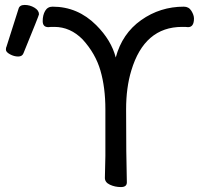

<svg xmlns="http://www.w3.org/2000/svg" viewBox="-20 -743 806 778"><path d="M494 -4Q494 15 470 15Q446 15 425.5 5.5Q405 -4 405 -22L407 -111V-300Q407 -388 387 -457Q367 -526 315 -583Q265 -634 200 -634Q182 -634 176 -633Q153 -633 153 -657.5Q153 -682 163 -699Q173 -716 193 -716Q295 -716 370 -641Q431 -580 449 -510Q475 -607 552 -661.5Q629 -716 725 -716Q745 -716 755.5 -699Q766 -682 766 -668Q766 -633 742 -633Q736 -634 718 -634Q565 -634 512 -457Q491 -388 491 -300Q491 -110 494 -4ZM75 -527Q70 -514 53.5 -514Q37 -514 20.5 -523Q4 -532 4 -541.5Q4 -551 6 -553L55 -707Q59 -723 80 -723Q101 -723 119.5 -712Q138 -701 138 -685Q138 -681 75 -527Z"/></svg>

Font: LXGW WenKai Lite
Style: Bold
Weight: 700
Designer: LXGW / Fontworks Inc.
Foundry: LXGW / Fontworks Inc.
Version: Version 1.330;April 28, 2024